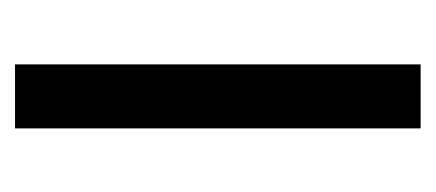

<svg xmlns="http://www.w3.org/2000/svg" viewBox="-178 -388 566 249"><g transform="rotate(-90 104.5 -263.0)"><path d="M63 0V-526H146V0Z"/></g></svg>

Font: Archivo SemiCondensed
Style: Regular
Weight: 400
Width: 4
Designer: Hector Gatti
Foundry: Omnibus-Type
Version: Version 2.001